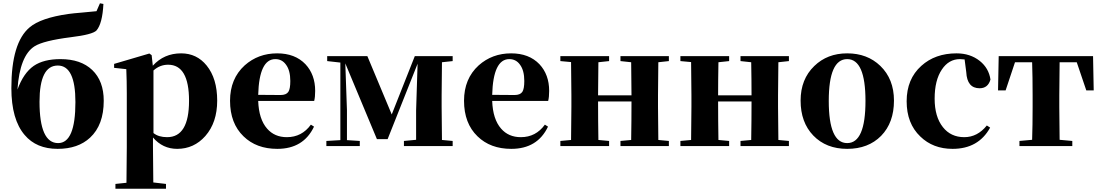

<svg xmlns="http://www.w3.org/2000/svg" viewBox="-20 -887 6687 1166"><path d="M438 -267Q438 -489 331 -489Q220 -489 220 -269Q220 -18 333 -18Q438 -18 438 -267ZM608 -863Q602 -744 566 -702Q542 -677 410 -661Q244 -640 190 -606Q100 -549 86 -343Q123 -444 185 -487Q245 -528 347 -528Q471 -528 540 -462Q610 -395 610 -275Q610 -128 527 -51Q454 17 330 17Q201 17 130 -67Q49 -161 49 -352Q49 -628 160 -721Q227 -778 394 -802Q422 -806 482 -811Q542 -816 566 -819L587 -867Z M912 -79Q943 -54 995 -54Q1128 -54 1128 -275Q1128 -494 1001 -494Q951 -494 912 -459ZM908 -488Q976 -563 1080 -563Q1175 -563 1235 -489Q1299 -410 1299 -276Q1299 -143 1227 -61Q1158 17 1056 17Q968 17 909 -52V7Q909 65 911 221L988 230V259H681V230L748 223Q750 65 750 7V-320Q750 -395 747 -467L673 -475V-499L887 -562L901 -552Z M1684 -310Q1718 -310 1731 -329Q1743 -347 1743 -395Q1743 -459 1717 -494Q1693 -528 1652 -528Q1554 -528 1548 -311ZM1887 -118Q1823 17 1664 17Q1537 17 1459 -59Q1377 -138 1377 -275Q1377 -409 1466 -490Q1548 -563 1663 -563Q1772 -563 1835 -497Q1894 -434 1894 -335Q1894 -297 1888 -274H1548Q1552 -163 1602 -106Q1647 -54 1722 -54Q1813 -54 1868 -130Z M2664 -509Q2662 -393 2662 -308V-238Q2662 -153 2664 -37L2729 -31V0H2433V-31L2507 -38V-216L2516 -500L2334 -42H2269L2077 -502L2087 -218V-36L2165 -31V0H1962V-31L2047 -36V-507L1967 -516V-546H2211L2359 -192L2499 -546H2729V-516Z M3105 -310Q3139 -310 3152 -329Q3164 -347 3164 -395Q3164 -459 3138 -494Q3114 -528 3073 -528Q2975 -528 2969 -311ZM3308 -118Q3244 17 3085 17Q2958 17 2880 -59Q2798 -138 2798 -275Q2798 -409 2887 -490Q2969 -563 3084 -563Q3193 -563 3256 -497Q3315 -434 3315 -335Q3315 -297 3309 -274H2969Q2973 -163 3023 -106Q3068 -54 3143 -54Q3234 -54 3289 -130Z M3978 -509Q3976 -393 3976 -308V-238Q3976 -153 3978 -37L4042 -31V0H3748V-31L3813 -37Q3815 -153 3815 -271H3612Q3612 -153 3614 -37L3679 -31V0H3383V-31L3448 -37Q3450 -153 3450 -238V-308Q3450 -392 3448 -510L3383 -516V-546H3679V-516L3614 -509Q3612 -399 3612 -308H3815Q3815 -399 3813 -509L3748 -516V-546H4042V-516Z M4707 -509Q4705 -393 4705 -308V-238Q4705 -153 4707 -37L4771 -31V0H4477V-31L4542 -37Q4544 -153 4544 -271H4341Q4341 -153 4343 -37L4408 -31V0H4112V-31L4177 -37Q4179 -153 4179 -238V-308Q4179 -392 4177 -510L4112 -516V-546H4408V-516L4343 -509Q4341 -399 4341 -308H4544Q4544 -399 4542 -509L4477 -516V-546H4771V-516Z M4919 -64Q4842 -144 4842 -276Q4842 -406 4925 -486Q5004 -563 5125 -563Q5247 -563 5326 -487Q5409 -407 5409 -276Q5409 -142 5331 -62Q5253 17 5125 17Q4997 17 4919 -64ZM5236 -274Q5236 -528 5125 -528Q5013 -528 5013 -274Q5013 -18 5125 -18Q5236 -18 5236 -274Z M5838 -526Q5818 -528 5810 -528Q5742 -528 5700 -465Q5656 -400 5656 -288Q5656 -178 5706 -115Q5754 -54 5836 -54Q5916 -54 5973 -125L5993 -112Q5922 17 5765 17Q5646 17 5569 -58Q5486 -137 5486 -272Q5486 -407 5575 -487Q5659 -563 5789 -563Q5872 -563 5930 -517Q5985 -473 5995 -404Q5980 -351 5929 -351Q5853 -351 5848 -449Z M6415 -509Q6413 -393 6413 -308V-238Q6413 -154 6415 -38L6492 -31V0H6171V-31L6248 -38Q6251 -125 6251 -238V-308Q6251 -422 6248 -509H6144L6087 -338H6041L6045 -546H6618L6622 -338H6577L6519 -509Z"/></svg>

Font: Source Han Serif CN Heavy
Style: Regular
Weight: 900
Designer: Ryoko NISHIZUKA  (kana & ideographs); Frank Grießhammer (Latin, Greek & Cyrillic); Wenlong ZHANG  (bopomofo); Sandoll Co
Foundry: Adobe Systems Incorporated
Version: Version 1.000;PS 1;hotconv 16.6.53;makeotf.lib2.5.65590